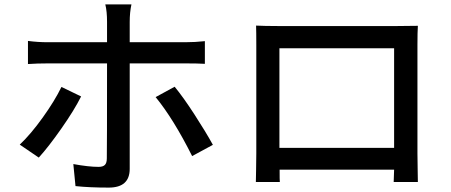

<svg xmlns="http://www.w3.org/2000/svg" viewBox="-20 -812 2040 868"><path d="M257.8 -418.9 346.7 -376Q315.4 -313.5 256.8 -230Q198.2 -146.5 155.3 -99.6L69.3 -158.2Q119.1 -205.1 173.3 -280.8Q227.5 -356.4 257.8 -418.9ZM818.4 -525.4H566.4V-48.8Q566.4 36.1 471.7 36.1Q383.8 36.1 321.3 29.3L311.5 -70.3Q380.9 -57.6 425.8 -57.6Q445.3 -57.6 454.1 -66.4Q462.9 -75.2 462.9 -95.7Q463.9 -142.6 463.9 -521.5V-525.4H197.3Q148.4 -525.4 106.4 -522.5V-627Q150.4 -621.1 196.3 -621.1H463.9V-713.9Q463.9 -760.7 456.1 -792H574.2Q566.4 -755.9 566.4 -712.9V-621.1H817.4Q862.3 -621.1 906.2 -626V-523.4Q877 -525.4 818.4 -525.4ZM683.6 -373 769.5 -419.9Q807.6 -374 858.9 -294.9Q910.2 -215.8 942.4 -157.2L848.6 -106.4Q763.7 -275.4 683.6 -373Z M1761.7 -593.8H1243.2V-143.6H1761.7ZM1867.2 -609.4V-118.2Q1867.2 -97.7 1868.2 -43.9Q1869.1 9.8 1869.1 10.7H1759.8L1761.7 -44.9H1244.1Q1244.1 5.9 1245.1 10.7H1136.7Q1136.7 9.8 1137.7 -42Q1138.7 -93.8 1138.7 -118.2V-609.4Q1138.7 -668.9 1137.7 -696.3Q1176.8 -694.3 1234.4 -694.3H1777.3Q1835.9 -694.3 1869.1 -695.3Q1867.2 -668 1867.2 -609.4Z"/></svg>

Font: Gen Shin Gothic Medium
Style: Regular
Weight: 500
Designer: [Source Han Sans]
Ryoko NISHIZUKA  (kana & ideographs); Paul D. Hunt (Latin, Greek & Cyrillic); Wenlong ZHANG  (bopomofo
Version: Version 1.002.20150607